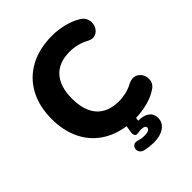

<svg xmlns="http://www.w3.org/2000/svg" viewBox="-251 -853 1187 1187"><g transform="rotate(-45 343.0 -259.5)"><path d="M395 197Q375 197 354 194.5Q333 192 313 187Q295 181 288 168Q281 155 284 141.5Q287 128 298.5 120Q310 112 329 118Q343 122 354.5 124Q366 126 378 126Q429 126 429 102Q429 83 392 83Q380 83 365 86Q358 87 353 86.5Q348 86 343 81Q334 72 337 53L344 6Q251 -8 184.5 -55.5Q118 -103 83 -179Q48 -255 48 -353Q48 -463 92 -544.5Q136 -626 218.5 -671Q301 -716 416 -716Q464 -716 515 -703.5Q566 -691 603 -669Q629 -655 639 -633.5Q649 -612 646 -590Q643 -568 630 -551Q617 -534 596.5 -528.5Q576 -523 552 -535Q490 -569 422 -569Q325 -569 275.5 -513Q226 -457 226 -353Q226 -248 275.5 -192Q325 -136 422 -136Q452 -136 484 -143.5Q516 -151 546 -168Q580 -184 605.5 -173Q631 -162 642.5 -136.5Q654 -111 647 -83.5Q640 -56 609 -39Q574 -16 523.5 -3Q473 10 422 11L419 33H423Q468 33 493.5 52.5Q519 72 519 107Q519 148 484.5 172.5Q450 197 395 197Z"/></g></svg>

Font: Chiron GoRound TC EB
Style: Regular
Weight: 700
Designer: Ryoko NISHIZUKA 西塚涼子 (kana, bopomofo & ideographs); Paul D. Hunt (Latin, Greek & Cyrillic); Sandoll Communications 산돌커뮤니
Foundry: Adobe
Version: Version 1.000;hotconv 1.1.1;makeotfexe 2.6.0